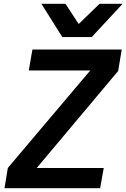

<svg xmlns="http://www.w3.org/2000/svg" viewBox="-20 -984 661 1004"><path d="M21 -106 452 -615.5H130.5L149.5 -725H616.5L598 -613L172 -105.5H522.5L503.5 0H3.5ZM196.5 -964H322.5L391.5 -858.5L500.5 -964H621L459.5 -790H306Z"/></svg>

Font: JuliaMono SemiBoldItalic
Style: Regular
Weight: 600
Italic angle: -9°
Monospace: yes
Designer: cormullion
Foundry: corm
Version: Version 0.049; ttfautohint (v1.8.4)